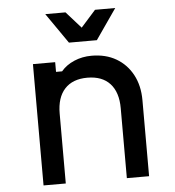

<svg xmlns="http://www.w3.org/2000/svg" viewBox="-57 -893 864 946"><g transform="rotate(-5 375.0 -420.0)"><path d="M120 0V-600H230V-552H260Q285 -582 325 -599Q365 -616 411 -616Q481 -616 532.5 -586Q584 -556 613 -502Q642 -448 642 -376V0H532V-346Q532 -425 493 -467.5Q454 -510 381 -510Q308 -510 269 -467.5Q230 -425 230 -346V0ZM548 -840 444 -690H306L202 -840H302L408 -721H342L448 -840Z"/></g></svg>

Font: Martian Mono SemiExpanded
Style: Regular
Weight: 400
Width: 6
Monospace: yes
Designer: Roman Shamin
Foundry: Evil Martians
Version: Version 1.000